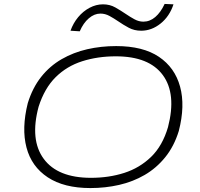

<svg xmlns="http://www.w3.org/2000/svg" viewBox="-20 -947 1014 975"><path d="M439 8Q305 8 222.5 -46.5Q140 -101 114.5 -198Q89 -295 121 -423Q145 -501 189 -556.5Q233 -612 293 -646.5Q353 -681 423 -697Q493 -713 570 -713Q706 -713 787 -658.5Q868 -604 894.5 -507Q921 -410 888 -282Q864 -204 819 -148.5Q774 -93 714.5 -58.5Q655 -24 585 -8Q515 8 439 8ZM442 -44Q533 -44 611 -69Q689 -94 747 -150Q805 -206 833 -301Q877 -470 807 -565.5Q737 -661 568 -661Q476 -661 397.5 -636Q319 -611 262.5 -555Q206 -499 176 -405Q131 -237 202 -140.5Q273 -44 442 -44ZM385 -788 338 -791Q352 -830 377 -860Q402 -890 435 -907.5Q468 -925 503 -925Q538 -925 566 -909Q594 -893 619 -876Q641 -861 663 -849Q685 -837 708 -837Q741 -837 768.5 -860.5Q796 -884 816 -927L861 -925Q841 -864 795.5 -827.5Q750 -791 697 -791Q662 -791 634 -806Q606 -821 580 -839Q558 -854 536 -866Q514 -878 490 -878Q459 -878 431 -854Q403 -830 385 -788Z"/></svg>

Font: Nunito Sans 7pt Expanded ExtraLight
Style: Italic
Weight: 250
Width: 7
Italic angle: -9°
Designer: Vernon Adams
Foundry: Vernon Adams
Version: Version 3.101;gftools[0.9.27]